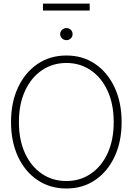

<svg xmlns="http://www.w3.org/2000/svg" viewBox="-20 -1050 746 1080"><path d="M353.5 10.3Q261.2 10.3 190.9 -37.1Q120.6 -84.5 81.3 -168.9Q42 -253.4 42 -363.3Q42 -474.1 81.5 -558.3Q121.1 -642.6 191.2 -690.2Q261.2 -737.8 353.5 -737.8Q445.3 -737.8 515.1 -690.4Q585 -643.1 624.5 -558.6Q664.1 -474.1 664.1 -363.3Q664.1 -252.9 624.5 -168.7Q585 -84.5 515.1 -37.1Q445.3 10.3 353.5 10.3ZM353.5 -31.7Q430.2 -31.7 490.5 -72.5Q550.8 -113.3 585.2 -187.7Q619.6 -262.2 619.6 -363.3Q619.6 -464.4 585.2 -539.1Q550.8 -613.8 490.5 -654.8Q430.2 -695.8 353.5 -695.8Q276.4 -695.8 216.1 -655Q155.8 -614.3 121.1 -539.6Q86.4 -464.8 86.4 -363.3Q86.4 -262.7 120.6 -188.2Q154.8 -113.8 215.1 -72.8Q275.4 -31.7 353.5 -31.7ZM484.4 -1029.8V-990.7H221.7V-1029.8ZM353.5 -824.2Q339.4 -824.2 328.9 -834.2Q318.4 -844.2 318.4 -857.9Q318.4 -872.1 328.9 -882.1Q339.4 -892.1 353.5 -892.1Q368.2 -892.1 378.4 -882.1Q388.7 -872.1 388.2 -857.9Q388.7 -844.2 378.4 -834.2Q368.2 -824.2 353.5 -824.2Z"/></svg>

Font: Inter Display Extra Light
Style: Regular
Weight: 200
Designer: Rasmus Andersson
Foundry: rsms
Version: Version 4.000;git-4fc901f